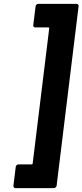

<svg xmlns="http://www.w3.org/2000/svg" viewBox="-20 -820 424 987"><path d="M257 147H60Q49 147 49 135L61 37Q62 32 66 28.5Q70 25 75 25H142Q148 25 148 20L233 -674Q233 -679 229 -679H161Q156 -679 153 -682.5Q150 -686 151 -691L163 -788Q164 -793 167.5 -796.5Q171 -800 176 -800H374Q379 -800 382 -796.5Q385 -793 384 -788L271 135Q270 140 266 143.5Q262 147 257 147Z"/></svg>

Font: Barlow Condensed
Style: Bold Italic
Weight: 700
Width: 3
Italic angle: -7°
Designer: Jeremy Tribby
Foundry: Tribby Type
Version: Version 1.408